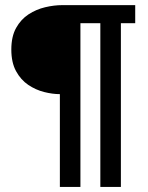

<svg xmlns="http://www.w3.org/2000/svg" viewBox="-20 -733 580 753"><path d="M510.3 -642.1H454.1V0H373.5V-642.1H295.4V0H214.8V-363.8Q186 -363.8 153.1 -372.1Q120.1 -380.4 90.8 -400.1Q61.5 -419.9 43 -453.9Q24.4 -487.8 24.4 -538.6Q24.4 -589.8 43.2 -623.5Q62 -657.2 92 -676.8Q122.1 -696.3 157 -704.6Q191.9 -712.9 224.6 -712.9H510.3Z"/></svg>

Font: Andika
Style: Bold
Weight: 700
Designer: Victor Gaultney, Annie Olsen, Julie Remington, Don Collingsworth, Eric Hays, Becca Hirsbrunner
Foundry: SIL International
Version: Version 6.101